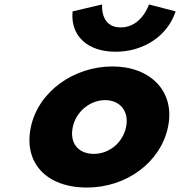

<svg xmlns="http://www.w3.org/2000/svg" viewBox="-20 -826 807 861"><path d="M648 -806C648 -806 615.3 -703 521.3 -703C427.3 -703 438 -806 438 -806L305.5 -775C295 -668 369.4 -594 498.4 -594C627.4 -594 733 -668 767.5 -775ZM118.3 -256C152 -416 311.5 -528 484.5 -528C654.5 -528 767 -416 733.3 -256C700.1 -98 547.3 15 370.3 15C185.3 15 85.1 -98 118.3 -256ZM306.3 -256C291.6 -186 329.1 -136 401.1 -136C470.1 -136 530.6 -186 545.3 -256C560.3 -327 517.8 -377 451.8 -377C384.8 -377 321.3 -327 306.3 -256Z"/></svg>

Font: Hussar
Style: BdOblTwo
Weight: 700
Foundry: Cannot Into Space Fonts
Version: Version 2.00